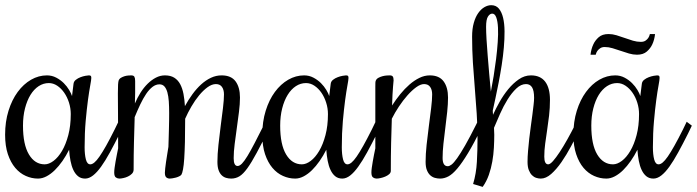

<svg xmlns="http://www.w3.org/2000/svg" viewBox="-32 -692 2701 744"><path d="M295.9 -121.1Q295.9 -93.3 300.8 -74.2Q305.7 -55.2 317.9 -55.2Q325.2 -55.2 333.7 -62.3Q342.3 -69.3 353.5 -85.4Q364.7 -101.6 379.2 -127.2Q393.6 -152.8 412.1 -189.9L426.8 -220.2L446.8 -205.1L432.1 -174.8Q411.6 -133.8 393.8 -101.3Q376 -68.8 359.9 -46.4Q343.8 -23.9 328.4 -12Q313 0 297.9 0Q281.7 0 270.8 -8.8Q259.8 -17.6 252.4 -33Q245.1 -48.3 241.2 -68.6Q237.3 -88.9 235.8 -111.8Q224.1 -88.4 210 -68.1Q195.8 -47.9 180.4 -32.7Q165 -17.6 148.4 -8.8Q131.8 0 115.2 0Q90.8 0 67.9 -10.3Q44.9 -20.5 27.1 -41.5Q9.3 -62.5 -1.5 -94.5Q-12.2 -126.5 -12.2 -169.9Q-12.2 -220.7 1 -262.9Q14.2 -305.2 36.6 -335.7Q59.1 -366.2 88.4 -383.1Q117.7 -399.9 149.9 -399.9Q169.4 -399.9 186 -391.1Q202.6 -382.3 215.1 -369.9Q227.5 -357.4 235.8 -343.5Q244.1 -329.6 247.1 -319.8L252.9 -367.2Q253.9 -376.5 262 -382.8Q270 -389.2 279.8 -392.8Q289.6 -396.5 298.8 -398.2Q308.1 -399.9 312 -399.9Q317.9 -399.9 319.8 -397.9Q321.8 -396 321.8 -390.1Q321.8 -382.8 317.6 -360.6Q313.5 -338.4 308.8 -304Q304.2 -269.5 300 -223.1Q295.9 -176.8 295.9 -121.1ZM242.2 -250Q242.2 -272.5 235.4 -294.2Q228.5 -315.9 216.8 -332.8Q205.1 -349.6 189.7 -359.9Q174.3 -370.1 157.2 -370.1Q136.2 -370.1 117.9 -358.2Q99.6 -346.2 86.2 -324.5Q72.8 -302.7 64.9 -272.2Q57.1 -241.7 57.1 -205.1Q57.1 -131.8 80.1 -93.5Q103 -55.2 141.1 -55.2Q157.7 -55.2 175.5 -68.6Q193.4 -82 208.3 -107.2Q223.1 -132.3 232.7 -168.5Q242.2 -204.6 242.2 -250Z M585.9 -365.2Q571.8 -365.2 558.8 -355.2Q545.9 -345.2 534.2 -327.9Q522.5 -310.5 511.5 -287.4Q500.5 -264.2 489.7 -237.8V-231.9Q488.3 -189 487.1 -140.6Q485.8 -92.3 485.8 -35.2Q485.8 -25.4 479.2 -18.8Q472.7 -12.2 463.9 -8.1Q455.1 -3.9 445.8 -2Q436.5 0 430.7 0Q423.3 0 417 -4.4Q410.6 -8.8 410.6 -23.9Q410.6 -31.2 412.1 -42.2Q413.6 -53.2 415.8 -65.9Q418 -78.6 420.7 -92Q423.3 -105.5 425.8 -117.2Q425.8 -158.7 425.5 -191.9Q425.3 -225.1 425.3 -251Q425.3 -276.9 425 -296.4Q424.8 -315.9 424.8 -330.1Q424.8 -353.5 425.5 -364.5Q426.3 -375.5 427.7 -379.9Q430.2 -386.7 436.8 -390.6Q443.4 -394.5 450.7 -396.7Q458 -398.9 465.3 -399.4Q472.7 -399.9 476.6 -399.9Q485.8 -399.9 488.8 -394.5Q491.7 -389.2 491.7 -377.9Q491.7 -352.5 491.7 -332Q491.7 -311.5 490.7 -291Q500 -313 512.5 -332.8Q524.9 -352.5 540 -367.4Q555.2 -382.3 572 -391.1Q588.9 -399.9 606.9 -399.9Q628.9 -399.9 643.3 -390.9Q657.7 -381.8 666.3 -365.7Q674.8 -349.6 679 -327.9Q683.1 -306.2 684.6 -280.8Q698.2 -305.7 714.1 -327.4Q730 -349.1 747.8 -365.2Q765.6 -381.3 785.4 -390.6Q805.2 -399.9 826.7 -399.9Q863.8 -399.9 880.9 -376.7Q897.9 -353.5 897.9 -314Q897.9 -289.1 894 -258.3Q890.1 -227.5 885.7 -196Q881.3 -164.6 877.4 -134.3Q873.5 -104 873.5 -79.1Q873.5 -48.8 888.7 -48.8Q896.5 -48.8 905.8 -58.3Q915 -67.9 927 -87.6Q939 -107.4 954.8 -137.7Q970.7 -168 991.7 -210L996.6 -220.2L1016.6 -205.1L1011.7 -194.8Q982.9 -137.2 962.6 -99.6Q942.4 -62 926.3 -39.8Q910.2 -17.6 895.8 -8.8Q881.3 0 863.8 0Q853.5 0 843.8 -2.9Q834 -5.9 826.7 -13.2Q819.3 -20.5 814.9 -33Q810.5 -45.4 810.5 -64.9Q810.5 -94.2 814.5 -130.9Q818.4 -167.5 823.2 -204.1Q828.1 -240.7 832 -273.2Q835.9 -305.7 835.9 -326.2Q835.9 -344.2 828.1 -355.2Q820.3 -366.2 804.7 -366.2Q789.1 -366.2 772.2 -354Q755.4 -341.8 739.5 -322.5Q723.6 -303.2 709.7 -279.3Q695.8 -255.4 685.5 -231.9Q685.5 -180.7 684.6 -142.3Q683.6 -104 681.9 -77.6Q680.2 -51.3 677.2 -35.9Q674.3 -20.5 670.9 -15.1Q668.5 -11.7 662.6 -8.8Q656.7 -5.9 649.7 -3.9Q642.6 -2 636 -1Q629.4 0 626 0Q618.2 0 612.5 -4.6Q606.9 -9.3 606.9 -22.9Q606.9 -29.3 608.2 -40Q609.4 -50.8 611.3 -64Q613.3 -77.1 615.7 -92.3Q618.2 -107.4 620.6 -123Q621.1 -137.7 621.6 -155.8Q622.1 -173.8 622.6 -191.7Q623 -209.5 623.3 -225.8Q623.5 -242.2 623.5 -253.9Q623.5 -278.8 622.1 -299.3Q620.6 -319.8 616.5 -334.5Q612.3 -349.1 605 -357.2Q597.7 -365.2 585.9 -365.2Z M1292.5 -121.1Q1292.5 -93.3 1297.4 -74.2Q1302.2 -55.2 1314.5 -55.2Q1321.8 -55.2 1330.3 -62.3Q1338.9 -69.3 1350.1 -85.4Q1361.3 -101.6 1375.7 -127.2Q1390.1 -152.8 1408.7 -189.9L1423.3 -220.2L1443.4 -205.1L1428.7 -174.8Q1408.2 -133.8 1390.4 -101.3Q1372.6 -68.8 1356.4 -46.4Q1340.3 -23.9 1325 -12Q1309.6 0 1294.4 0Q1278.3 0 1267.3 -8.8Q1256.3 -17.6 1249 -33Q1241.7 -48.3 1237.8 -68.6Q1233.9 -88.9 1232.4 -111.8Q1220.7 -88.4 1206.5 -68.1Q1192.4 -47.9 1177 -32.7Q1161.6 -17.6 1145 -8.8Q1128.4 0 1111.8 0Q1087.4 0 1064.5 -10.3Q1041.5 -20.5 1023.7 -41.5Q1005.9 -62.5 995.1 -94.5Q984.4 -126.5 984.4 -169.9Q984.4 -220.7 997.6 -262.9Q1010.7 -305.2 1033.2 -335.7Q1055.7 -366.2 1085 -383.1Q1114.3 -399.9 1146.5 -399.9Q1166 -399.9 1182.6 -391.1Q1199.2 -382.3 1211.7 -369.9Q1224.1 -357.4 1232.4 -343.5Q1240.7 -329.6 1243.7 -319.8L1249.5 -367.2Q1250.5 -376.5 1258.5 -382.8Q1266.6 -389.2 1276.4 -392.8Q1286.1 -396.5 1295.4 -398.2Q1304.7 -399.9 1308.6 -399.9Q1314.5 -399.9 1316.4 -397.9Q1318.4 -396 1318.4 -390.1Q1318.4 -382.8 1314.2 -360.6Q1310.1 -338.4 1305.4 -304Q1300.8 -269.5 1296.6 -223.1Q1292.5 -176.8 1292.5 -121.1ZM1238.8 -250Q1238.8 -272.5 1231.9 -294.2Q1225.1 -315.9 1213.4 -332.8Q1201.7 -349.6 1186.3 -359.9Q1170.9 -370.1 1153.8 -370.1Q1132.8 -370.1 1114.5 -358.2Q1096.2 -346.2 1082.8 -324.5Q1069.3 -302.7 1061.5 -272.2Q1053.7 -241.7 1053.7 -205.1Q1053.7 -131.8 1076.7 -93.5Q1099.6 -55.2 1137.7 -55.2Q1154.3 -55.2 1172.1 -68.6Q1189.9 -82 1204.8 -107.2Q1219.7 -132.3 1229.2 -168.5Q1238.8 -204.6 1238.8 -250Z M1611.3 -366.2Q1597.7 -366.2 1580.8 -354Q1564 -341.8 1546.9 -322.5Q1529.8 -303.2 1513.9 -279.3Q1498 -255.4 1486.3 -231.9Q1484.9 -189 1483.6 -138.2Q1482.4 -87.4 1482.4 -29.8Q1482.4 -22.5 1475.8 -16.8Q1469.2 -11.2 1460.4 -7.6Q1451.7 -3.9 1442.4 -2Q1433.1 0 1427.2 0Q1419.9 0 1413.6 -4.4Q1407.2 -8.8 1407.2 -23.9Q1407.2 -31.2 1408.7 -42.2Q1410.2 -53.2 1412.4 -65.9Q1414.6 -78.6 1417.2 -92Q1419.9 -105.5 1422.4 -117.2V-356Q1422.4 -365.7 1422.6 -371.3Q1422.9 -377 1424.3 -379.9Q1427.2 -386.7 1434.6 -390.6Q1441.9 -394.5 1450.2 -396.7Q1458.5 -398.9 1466.3 -399.4Q1474.1 -399.9 1478.5 -399.9Q1486.8 -399.9 1490 -395.5Q1493.2 -391.1 1493.2 -379.9Q1493.2 -381.3 1491 -356Q1488.8 -330.6 1487.3 -283.2Q1502 -306.2 1519 -327.1Q1536.1 -348.1 1554.7 -364.3Q1573.2 -380.4 1593 -390.1Q1612.8 -399.9 1633.3 -399.9Q1669.9 -399.9 1687 -376.7Q1704.1 -353.5 1704.1 -314Q1704.1 -289.1 1700.9 -258.5Q1697.8 -228 1693.6 -196.5Q1689.5 -165 1686.3 -135Q1683.1 -105 1683.1 -80.1Q1683.1 -47.9 1703.1 -47.9Q1709.5 -47.9 1718 -54.4Q1726.6 -61 1739.5 -79.1Q1752.4 -97.2 1770.5 -128.7Q1788.6 -160.2 1813.5 -210L1818.4 -220.2L1838.4 -205.1L1833.5 -194.8Q1804.2 -136.2 1781.5 -98.6Q1758.8 -61 1740.2 -39.1Q1721.7 -17.1 1705.6 -8.5Q1689.5 0 1673.3 0Q1663.1 0 1652.8 -2.9Q1642.6 -5.9 1634.8 -13.2Q1627 -20.5 1622.1 -33Q1617.2 -45.4 1617.2 -64.9Q1617.2 -94.2 1621.1 -130.9Q1625 -167.5 1629.9 -204.1Q1634.8 -240.7 1638.7 -273.2Q1642.6 -305.7 1642.6 -326.2Q1642.6 -344.2 1634.8 -355.2Q1627 -366.2 1611.3 -366.2Z M1883.3 -169.9Q1883.3 -146 1881.8 -119.4Q1880.4 -92.8 1875.7 -66.2Q1871.1 -39.6 1862.3 -14.4Q1853.5 10.7 1838.4 32.2L1801.3 21Q1813.5 -20 1815.9 -64.9Q1818.4 -109.9 1818.4 -154.8Q1818.4 -203.6 1815.2 -252.4Q1812 -301.3 1807.9 -350.3Q1803.7 -399.4 1800.5 -449.2Q1797.4 -499 1797.4 -549.8Q1797.4 -580.6 1804 -603.5Q1810.5 -626.5 1821.3 -641.6Q1832 -656.7 1845.2 -664.3Q1858.4 -671.9 1871.6 -671.9Q1890.1 -671.9 1901.1 -658.7Q1912.1 -645.5 1917.5 -623Q1922.9 -600.6 1923.1 -570.8Q1923.3 -541 1920.4 -507.8Q1917.5 -474.6 1912.1 -439.9Q1906.7 -405.3 1900.4 -372.6Q1894 -339.8 1887.9 -311.5Q1881.8 -283.2 1877.4 -263.2Q1877.4 -259.3 1877.9 -255.1Q1878.4 -251 1878.4 -247.1Q1888.7 -270 1903.6 -296.6Q1918.5 -323.2 1937.3 -346.2Q1956.1 -369.1 1978.3 -384.5Q2000.5 -399.9 2025.4 -399.9Q2062 -399.9 2080.6 -375.5Q2099.1 -351.1 2099.1 -305.2Q2099.1 -273.4 2095.7 -244.1Q2092.3 -214.8 2088.1 -187.7Q2084 -160.6 2080.6 -135.3Q2077.1 -109.9 2077.1 -85Q2077.1 -55.2 2092.3 -55.2Q2099.6 -55.2 2111.1 -68.1Q2122.6 -81.1 2136.7 -102.5Q2150.9 -124 2166.5 -151.9Q2182.1 -179.7 2197.3 -210L2202.1 -220.2L2222.2 -205.1L2217.3 -194.8Q2200.2 -161.1 2181.6 -126.5Q2163.1 -91.8 2143.6 -63.7Q2124 -35.6 2103.8 -17.8Q2083.5 0 2063.5 0Q2054.7 0 2045.7 -2.9Q2036.6 -5.9 2029.3 -13.2Q2022 -20.5 2017.1 -33Q2012.2 -45.4 2012.2 -64.9Q2012.2 -84.5 2014.2 -107.4Q2016.1 -130.4 2018.8 -154.5Q2021.5 -178.7 2024.9 -202.6Q2028.3 -226.6 2031 -247.6Q2033.7 -268.6 2035.6 -285.4Q2037.6 -302.2 2037.6 -313Q2037.6 -340.8 2029.8 -353.5Q2022 -366.2 2006.3 -366.2Q1986.8 -366.2 1968.8 -349.1Q1950.7 -332 1934.8 -306.4Q1918.9 -280.8 1905.8 -251.2Q1892.6 -221.7 1882.3 -196.8Q1882.3 -189.5 1882.8 -182.4Q1883.3 -175.3 1883.3 -169.9ZM1851.6 -587.9Q1851.6 -567.9 1853.3 -539.3Q1855 -510.7 1857.7 -477.5Q1860.4 -444.3 1863.5 -408.2Q1866.7 -372.1 1870.1 -336.9Q1875.5 -364.3 1880.9 -397.2Q1886.2 -430.2 1890.4 -463.6Q1894.5 -497.1 1896.7 -528.8Q1898.9 -560.5 1897.7 -585Q1896.5 -609.4 1891.1 -624.3Q1885.7 -639.2 1875.5 -639.2Q1866.2 -639.2 1858.9 -627.9Q1851.6 -616.7 1851.6 -587.9Z M2498 -121.1Q2498 -93.3 2502.9 -74.2Q2507.8 -55.2 2520 -55.2Q2527.3 -55.2 2535.9 -62.3Q2544.4 -69.3 2555.7 -85.4Q2566.9 -101.6 2581.3 -127.2Q2595.7 -152.8 2614.3 -189.9L2628.9 -220.2L2648.9 -205.1L2634.3 -174.8Q2613.8 -133.8 2595.9 -101.3Q2578.1 -68.8 2562 -46.4Q2545.9 -23.9 2530.5 -12Q2515.1 0 2500 0Q2483.9 0 2472.9 -8.8Q2461.9 -17.6 2454.6 -33Q2447.3 -48.3 2443.4 -68.6Q2439.5 -88.9 2438 -111.8Q2426.3 -88.4 2412.1 -68.1Q2397.9 -47.9 2382.6 -32.7Q2367.2 -17.6 2350.6 -8.8Q2334 0 2317.4 0Q2293 0 2270 -10.3Q2247.1 -20.5 2229.2 -41.5Q2211.4 -62.5 2200.7 -94.5Q2189.9 -126.5 2189.9 -169.9Q2189.9 -220.7 2203.1 -262.9Q2216.3 -305.2 2238.8 -335.7Q2261.2 -366.2 2290.5 -383.1Q2319.8 -399.9 2352.1 -399.9Q2371.6 -399.9 2388.2 -391.1Q2404.8 -382.3 2417.2 -369.9Q2429.7 -357.4 2438 -343.5Q2446.3 -329.6 2449.2 -319.8L2455.1 -367.2Q2456.1 -376.5 2464.1 -382.8Q2472.2 -389.2 2481.9 -392.8Q2491.7 -396.5 2501 -398.2Q2510.3 -399.9 2514.2 -399.9Q2520 -399.9 2522 -397.9Q2523.9 -396 2523.9 -390.1Q2523.9 -382.8 2519.8 -360.6Q2515.6 -338.4 2511 -304Q2506.3 -269.5 2502.2 -223.1Q2498 -176.8 2498 -121.1ZM2444.3 -250Q2444.3 -272.5 2437.5 -294.2Q2430.7 -315.9 2418.9 -332.8Q2407.2 -349.6 2391.8 -359.9Q2376.5 -370.1 2359.4 -370.1Q2338.4 -370.1 2320.1 -358.2Q2301.8 -346.2 2288.3 -324.5Q2274.9 -302.7 2267.1 -272.2Q2259.3 -241.7 2259.3 -205.1Q2259.3 -131.8 2282.2 -93.5Q2305.2 -55.2 2343.3 -55.2Q2359.9 -55.2 2377.7 -68.6Q2395.5 -82 2410.4 -107.2Q2425.3 -132.3 2434.8 -168.5Q2444.3 -204.6 2444.3 -250ZM2256.3 -480Q2258.8 -502.4 2267.1 -520Q2273.9 -535.2 2287.8 -547.6Q2301.8 -560.1 2326.2 -560.1Q2341.3 -560.1 2356.9 -555.4Q2372.6 -550.8 2388.7 -544.9Q2404.8 -539.1 2420.4 -534.4Q2436 -529.8 2451.2 -529.8Q2462.4 -529.8 2469.2 -534.4Q2476.1 -539.1 2480 -544.9Q2484.4 -551.3 2486.3 -560.1H2506.3Q2503.9 -537.6 2495.6 -520Q2488.8 -504.9 2474.6 -492.4Q2460.4 -480 2436.5 -480Q2421.4 -480 2405.5 -484.6Q2389.6 -489.3 2373.5 -494.9Q2357.4 -500.5 2341.8 -505.1Q2326.2 -509.8 2311.5 -509.8Q2300.3 -509.8 2293.5 -504.9Q2286.6 -500 2282.7 -494.6Q2278.3 -488.3 2276.4 -480Z"/></svg>

Font: Rochester
Style: Regular
Weight: 400
Version: Version 1.006